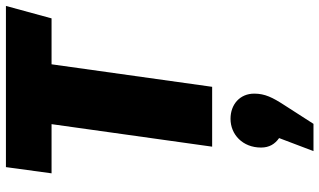

<svg xmlns="http://www.w3.org/2000/svg" viewBox="-235 -501 1078 648"><g transform="rotate(-90 304.0 -177.0)"><path d="M608 -696H64L43 -542H209L133 0H335L411 -542H566ZM227 62C174 62 130 103 130 165C130 193 142 212 162 226L118 342H210L273 244C299 204 312 178 312 142C312 94 276 62 227 62Z"/></g></svg>

Font: Fira Sans Heavy
Style: Italic
Weight: 900
Italic angle: -8°
Designer: bBox Type GmbH & Carrois Corporate GbR & Edenspiekermann AG
Foundry: bBox Type GmbH & Carrois Corporate GbR & Edenspiekermann AG
Version: Version 4.301;PS 004.301;hotconv 1.0.88;makeotf.lib2.5.64775